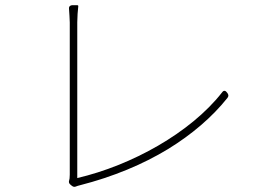

<svg xmlns="http://www.w3.org/2000/svg" viewBox="-20 -738 1020 743"><path d="M630 -161C723 -218 801 -285 860 -359C865 -365 865 -371 860 -378C853 -388 846 -390 839 -380C717 -224 489 -98 279 -49C279 -75 279 -574 279 -652C279 -668 281 -701 283 -715C283 -716 282 -718 278 -718H265H262C251 -718 246 -712 247 -705C248 -689 250 -663 250 -651C250 -574 250 -110 250 -62C250 -51 249 -43 247 -37C246 -34 247 -28 252 -24L258 -19C263 -15 268 -14 273 -16C278 -18 284 -20 289 -21C418 -54 533 -102 630 -161Z"/></svg>

Font: GenSenRounded2 TW EL
Style: Regular
Weight: 250
Version: Version 2.100;PS 2.1;hotconv 16.6.51;makeotf.lib2.5.65220 DE